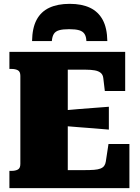

<svg xmlns="http://www.w3.org/2000/svg" viewBox="-20 -980 730 1000"><path d="M343 -960Q280 -960 236.5 -939.5Q193 -919 170.5 -876.5Q148 -834 147 -766H250Q252 -790 260.5 -803.5Q269 -817 288 -822.5Q307 -828 340 -828Q373 -828 392 -822.5Q411 -817 420 -803.5Q429 -790 430 -766H539Q538 -834 515 -876.5Q492 -919 449 -939.5Q406 -960 343 -960ZM654 -230V0H29V-90H40Q60 -90 73 -97Q86 -104 86 -126V-585Q86 -607 73 -614Q60 -621 40 -621H29V-710H632V-506H526L518 -573Q516 -591 504.5 -600.5Q493 -610 473.5 -613.5Q454 -617 428 -617H333V-94H421Q450 -94 470 -95.5Q490 -97 503 -102Q516 -107 522.5 -116Q529 -125 531 -138L545 -230ZM312 -405Q351 -409 390.5 -412Q430 -415 469 -418Q508 -421 547 -424V-305Q508 -309 469 -311.5Q430 -314 390.5 -317.5Q351 -321 312 -324Z"/></svg>

Font: Roboto Serif Black
Style: Regular
Weight: 900
Designer: Greg Gazdowicz
Foundry: Commercial Type
Version: Version 1.008